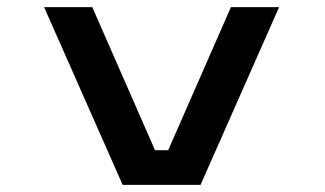

<svg xmlns="http://www.w3.org/2000/svg" viewBox="-20 -520 915 540"><path d="M325 0 104 -500H239.5L416 -97.5H453L629.5 -500H765L544 0Z"/></svg>

Font: Trispace SemiExpanded Medium
Style: Regular
Weight: 500
Width: 6
Designer: Tyler Finck
Foundry: Etcetera Type Company
Version: Version 1.210; ttfautohint (v1.8.3)